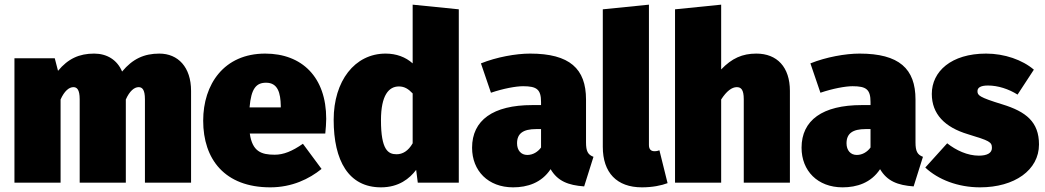

<svg xmlns="http://www.w3.org/2000/svg" viewBox="-20 -784 4484 824"><path d="M664 -554C598 -554 549 -531 504 -477C483 -527 439 -554 384 -554C320 -554 272 -532 229 -480L215 -534H42V0H240V-357C256 -393 276 -410 295 -410C310 -410 322 -400 322 -358V0H520V-357C536 -393 556 -410 575 -410C590 -410 602 -400 602 -358V0H800V-394C800 -496 744 -554 664 -554Z M1380 -274C1380 -453 1276 -554 1118 -554C941 -554 852 -422 852 -266C852 -101 944 20 1140 20C1233 20 1307 -16 1360 -59L1280 -167C1234 -135 1197 -120 1159 -120C1101 -120 1063 -134 1052 -211H1376C1378 -230 1380 -257 1380 -274ZM1185 -323H1051C1058 -405 1080 -429 1122 -429C1173 -429 1184 -384 1185 -330Z M1751 -764V-512C1721 -539 1681 -554 1635 -554C1502 -554 1412 -436 1412 -270C1412 -94 1476 20 1615 20C1692 20 1738 -18 1766 -55L1773 0H1949V-744ZM1682 -122C1646 -122 1615 -140 1615 -268C1615 -376 1649 -413 1692 -413C1716 -413 1733 -402 1751 -383V-169C1732 -136 1708 -122 1682 -122Z M2495 -173V-357C2495 -489 2425 -554 2255 -554C2194 -554 2111 -539 2044 -512L2087 -386C2140 -404 2194 -414 2225 -414C2284 -414 2302 -400 2302 -346V-333H2264C2096 -333 2006 -268 2006 -150C2006 -51 2075 20 2182 20C2243 20 2304 1 2343 -58C2373 -7 2418 11 2487 16L2527 -111C2503 -120 2495 -135 2495 -173ZM2243 -119C2216 -119 2199 -139 2199 -169C2199 -211 2225 -230 2281 -230H2302V-151C2289 -133 2268 -119 2243 -119Z M2735 20C2780 20 2819 12 2845 2L2810 -139C2805 -137 2798 -135 2789 -135C2773 -135 2765 -144 2765 -162V-764L2567 -744V-154C2567 -43 2627 20 2735 20Z M3226 -554C3166 -554 3121 -534 3075 -486V-764L2877 -744V0H3075V-357C3098 -393 3121 -410 3142 -410C3160 -410 3172 -400 3172 -358V0H3370V-394C3370 -496 3315 -554 3226 -554Z M3909 -173V-357C3909 -489 3839 -554 3669 -554C3608 -554 3525 -539 3458 -512L3501 -386C3554 -404 3608 -414 3639 -414C3698 -414 3716 -400 3716 -346V-333H3678C3510 -333 3420 -268 3420 -150C3420 -51 3489 20 3596 20C3657 20 3718 1 3757 -58C3787 -7 3832 11 3901 16L3941 -111C3917 -120 3909 -135 3909 -173ZM3657 -119C3630 -119 3613 -139 3613 -169C3613 -211 3639 -230 3695 -230H3716V-151C3703 -133 3682 -119 3657 -119Z M4212 -554C4062 -554 3979 -477 3979 -381C3979 -295 4034 -238 4134 -208C4226 -180 4237 -175 4237 -149C4237 -127 4216 -116 4181 -116C4132 -116 4083 -139 4045 -169L3951 -65C4006 -13 4092 20 4186 20C4334 20 4439 -54 4439 -164C4439 -261 4383 -305 4282 -336C4181 -367 4175 -375 4175 -393C4175 -407 4187 -417 4220 -417C4263 -417 4309 -402 4347 -378L4417 -485C4368 -527 4291 -554 4212 -554Z"/></svg>

Font: Fira Sans Heavy
Style: Regular
Weight: 900
Designer: bBox Type GmbH & Carrois Corporate GbR & Edenspiekermann AG
Foundry: bBox Type GmbH & Carrois Corporate GbR & Edenspiekermann AG
Version: Version 4.300;PS 004.300;hotconv 1.0.88;makeotf.lib2.5.64775